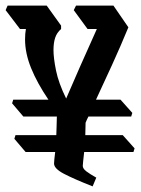

<svg xmlns="http://www.w3.org/2000/svg" viewBox="-26 -659 501 682"><path d="M65 -119 25 -166 29 -179H174Q175 -193 175 -209Q175 -225 176 -245H57L17 -292L21 -305H146Q106 -364 84.5 -417Q63 -470 63 -519Q63 -540 66 -556H45L-6 -623L1 -639H140L191 -568V-556Q176 -543 170 -525Q164 -507 164 -481Q164 -453 173 -408.5Q182 -364 209 -309Q231 -360 257.5 -420.5Q284 -481 318 -556H285L236 -623L244 -639H377L430 -562Q402 -494 372.5 -429.5Q343 -365 315 -305H402L444 -258L440 -245H288Q281 -231 278 -223Q277 -200 277 -179H410L452 -132L448 -119H273Q271 -99 269.5 -87.5Q268 -76 268 -70Q268 -60 280.5 -50.5Q293 -41 316 -28L303 3Q237 -23 201.5 -41.5Q166 -60 166 -78Q166 -84 167 -93Q168 -102 170 -119Z"/></svg>

Font: Jaini Purva
Style: Regular
Weight: 400
Designer: Maithili Shingre, Girish Dalvi (Devanagari), Taresh Vohra (Latin)
Foundry: Ek Type
Version: Version 2.000; ttfautohint (v1.8.4.7-5d5b)